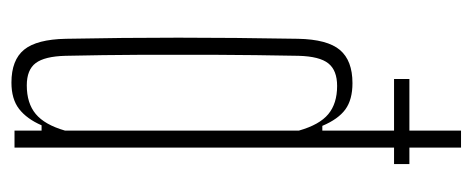

<svg xmlns="http://www.w3.org/2000/svg" viewBox="-271 -569 846 344"><g transform="rotate(90 152.0 -397.0)"><path d="M121.5 -707.5H274V-680H121.5ZM128 5.5Q87.5 5.5 69 -17.2Q50.5 -40 49.5 -92Q48.5 -143 48 -193Q47.5 -243 47.5 -293.5Q47.5 -344 48 -397.2Q48.5 -450.5 49.5 -508Q50.5 -560.5 69.5 -583Q88.5 -605.5 129 -605.5Q158.5 -605.5 176 -592.8Q193.5 -580 205.5 -551.5H214V-800H244.5V0H214V-48.5H204.5Q193 -22 175.2 -8.2Q157.5 5.5 128 5.5ZM133 -22Q165 -22 184.2 -38Q203.5 -54 214 -90.5V-509.5Q203.5 -546.5 184.5 -562.2Q165.5 -578 134 -578Q106 -578 93.5 -562.2Q81 -546.5 80 -509Q78.5 -430 78.2 -360.2Q78 -290.5 78.2 -224.8Q78.5 -159 80 -91Q81 -54 93 -38Q105 -22 133 -22Z"/></g></svg>

Font: Big Shoulders Display ExtraLight
Style: Regular
Weight: 250
Designer: Patric King
Foundry: XO Type Co
Version: Version 2.002